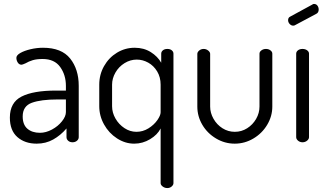

<svg xmlns="http://www.w3.org/2000/svg" viewBox="-20 -721 1649 973"><path d="M379 -286V-26Q379 -15.4 370 -7.7Q361 0 347.5 0Q334 0 325.5 -7.7Q317 -15.4 317 -26V-70Q287 -35 249.5 -14Q212 7 166 7Q105.9 7 67.9 -26.5Q30 -60 30 -125Q30 -201.7 89.5 -231.8Q149 -262 263 -262H314V-285.9Q314 -341 285 -381.5Q256 -422 196 -422Q165.7 -422 145.9 -416Q126 -410 109 -400Q93.4 -393 89 -393Q77.2 -393 70.1 -404Q63 -415 63 -428Q63 -441 83 -452.5Q103 -464 134.7 -471.5Q166.4 -479 198 -479Q292 -479 335.5 -424.5Q379 -370 379 -286ZM95 -131Q95 -89 119 -68.5Q143 -48 182.4 -48Q212.6 -48 243.3 -64.5Q274 -81 294 -106.2Q314 -131.3 314 -153V-217H272Q187.7 -217 141.4 -200.2Q95 -183.4 95 -131Z M859 -449V207.1Q859 216 850 224Q840.9 232 828 232Q814.4 232 804.2 224Q794 216.1 794 207V-70Q778 -38 740.5 -15.5Q703 7 660 7Q614.3 7 573 -19.7Q531.7 -46.4 507.4 -90.1Q483 -133.7 483 -183V-292Q483 -343.1 507.3 -386Q531.6 -428.9 572.8 -454Q614 -479 662.5 -479Q709 -479 744 -457Q779 -435 797 -403V-449Q797 -459 805.5 -466Q814 -473 828 -473Q842.2 -473 850.6 -466Q859 -459 859 -449ZM671.5 -53Q704 -53 732.1 -70.4Q760.2 -87.9 777.1 -111.9Q794 -136 794 -152V-291.8Q794 -330 776.5 -359Q759 -388 731.3 -403.5Q703.5 -419 673 -419Q640.2 -419 611.1 -401Q582 -383 565 -353.3Q548 -323.6 548 -292V-182.9Q548 -150 565.2 -120.2Q582.4 -90.3 610.7 -71.7Q639 -53 671.5 -53Z M980 -181V-448Q980 -457 989.5 -465Q999 -473 1012.5 -473Q1024.7 -473 1034.9 -465Q1045 -457 1045 -448V-181Q1045 -149 1062 -119Q1079 -89 1107.5 -71Q1136 -53 1170 -53Q1204 -53 1232.5 -71Q1261 -89 1278 -118.6Q1295 -148.1 1295 -181V-449Q1295 -458.6 1304.9 -465.8Q1314.7 -473 1327.9 -473Q1341 -473 1350.5 -465.8Q1360 -458.6 1360 -449V-181Q1360 -131.9 1334 -88.5Q1308 -45 1264 -19Q1220 7 1169.5 7Q1119 7 1074.9 -19.2Q1030.8 -45.4 1005.4 -88.5Q980 -131.7 980 -181Z M1465.6 -591Q1456 -591 1448 -599.4Q1440 -607.9 1440 -618.7Q1440 -632 1451 -637L1563 -698Q1566 -701 1571 -701Q1582.4 -701 1588.7 -692.4Q1595 -683.9 1595 -672.9Q1595 -657 1583 -651L1476.3 -594.1Q1472 -591 1465.6 -591ZM1546 -449V-26Q1546 -16 1536.1 -8Q1526.3 0 1513.1 0Q1500 0 1490.5 -8Q1481 -16 1481 -26V-449Q1481 -459 1490 -466Q1499 -473 1513 -473Q1527 -473 1536.5 -466Q1546 -459 1546 -449Z"/></svg>

Font: Dosis
Style: Regular
Weight: 400
Designer: Edgar Tolentino, Pablo Impallari, Igino Marini
Foundry: Edgar Tolentino, Pablo Impallari, Igino Marini
Version: Version 1.007;Glyphs 3.1.1 (3134)